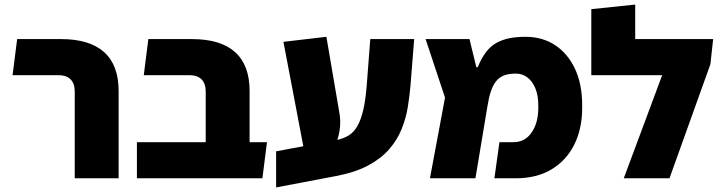

<svg xmlns="http://www.w3.org/2000/svg" viewBox="-20 -780 3165 840"><path d="M307 0V-379Q307 -415 288.5 -433Q270 -451 238 -451H35L55 -609H247Q372 -609 435.5 -552Q499 -495 499 -382V0Z M880 0V-379Q880 -415 861.5 -433Q843 -451 811 -451H609L629 -609H820Q945 -609 1008.5 -552Q1072 -495 1072 -382V-147Q1062 -110 1037 -72Q1012 -34 987 0ZM579 0V-158H1148L1128 0Z M1188 40V-118L1451 -167Q1481 -173 1504 -186.5Q1527 -200 1543 -227.5Q1559 -255 1569.5 -300Q1580 -345 1585 -414L1600 -609H1792L1776 -407Q1772 -360 1764 -311Q1756 -262 1737 -215Q1718 -168 1683 -127.5Q1648 -87 1591.5 -56.5Q1535 -26 1451 -10ZM1321 -67 1220 -597 1408 -619 1464 -291Q1472 -252 1466 -211Q1460 -170 1441 -132.5Q1422 -95 1392 -67Z M1861 0 1927 -353 1842 -609H2034L2064 -486H2070Q2086 -525 2105.5 -551Q2125 -577 2150.5 -591.5Q2176 -606 2207.5 -612.5Q2239 -619 2279 -619Q2353 -619 2408.5 -582.5Q2464 -546 2495.5 -479Q2527 -412 2527 -320V-307Q2527 -217 2492.5 -147.5Q2458 -78 2393 -39Q2328 0 2236 0H2143L2165 -158H2226Q2277 -158 2306 -200.5Q2335 -243 2335 -307V-320Q2335 -363 2322 -394Q2309 -425 2287 -441.5Q2265 -458 2237 -458Q2206 -458 2185 -450Q2164 -442 2150 -424Q2136 -406 2127 -378.5Q2118 -351 2112 -312L2060 0Z M2759 -609H3100L3088 -499L2909 0H2709L2877 -451H2567V-740L2759 -760Z"/></svg>

Font: Noto Sans Hebrew Thin Black
Style: Regular
Weight: 900
Version: Version 3.001